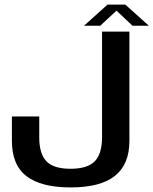

<svg xmlns="http://www.w3.org/2000/svg" viewBox="-20 -813 670 839"><path d="M288.5 6C375 6 439 -10.5 481.5 -44C524 -77.5 545.5 -128.5 545.5 -197V-675H426V-214C426 -166 415.5 -130.5 394.5 -108.5C373 -86.5 337.5 -75.5 288 -75.5C238.5 -75.5 203.5 -86.5 182.5 -108.5C162 -130.5 151.5 -165 151.5 -212V-304H32V-198C32 -127.5 53 -76 96 -43C138.5 -10.5 202.5 6 288.5 6ZM347 -700.5H418L489 -766.5L559 -700.5H630.5L527.5 -793H450Z"/></svg>

Font: Anybody Medium
Style: Regular
Weight: 500
Designer: Tyler Finck
Foundry: Etcetera Type Company
Version: Version 1.110